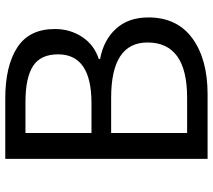

<svg xmlns="http://www.w3.org/2000/svg" viewBox="-58 -714 773 696"><g transform="rotate(-90 328.0 -366.5)"><path d="M99.6 0V-733.4H318.4Q436.5 -733.4 503.4 -689.9Q570.3 -646.5 570.3 -553.7Q570.3 -498 541.5 -454.6Q512.7 -411.1 461.9 -394.5V-389.6Q530.3 -377 571.3 -332Q612.3 -287.1 612.3 -214.8Q612.3 -110.4 536.6 -55.2Q460.9 0 334 0ZM193.4 -420.9H301.8Q478.5 -420.9 478.5 -542Q478.5 -605.5 436 -632.8Q393.6 -660.2 305.7 -660.2H193.4ZM193.4 -74.2H321.3Q521.5 -74.2 521.5 -217.8Q521.5 -349.6 321.3 -349.6H193.4Z"/></g></svg>

Font: Gen Shin Gothic Regular
Style: Regular
Weight: 400
Designer: [Source Han Sans]
Ryoko NISHIZUKA  (kana & ideographs); Paul D. Hunt (Latin, Greek & Cyrillic); Wenlong ZHANG  (bopomofo
Version: Version 1.002.20150607